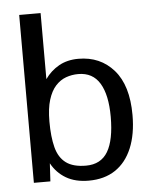

<svg xmlns="http://www.w3.org/2000/svg" viewBox="-52 -763 656 820"><g transform="rotate(-5 275.5 -353.5)"><path d="M295.4 11.7Q238.3 11.7 198.5 -11.7Q158.7 -35.2 136.2 -76.7L131.8 0.5H61V-719.2H152.8V-436Q176.8 -470.2 212.6 -490.5Q248.5 -510.7 296.4 -510.7Q390.1 -510.7 448 -444.6Q505.9 -378.4 505.9 -251.5Q505.9 -168.9 481.2 -109.9Q456.5 -50.8 409.7 -19.5Q362.8 11.7 295.4 11.7ZM289.6 -53.2Q353.5 -53.2 383.1 -103Q412.6 -152.8 412.6 -252.4Q412.6 -345.7 382.3 -395.8Q352.1 -445.8 290 -445.8Q262.7 -445.8 237.5 -436.8Q212.4 -427.7 192.6 -406Q172.9 -384.3 161.4 -347.2Q149.9 -310.1 149.9 -254.4Q149.9 -188.5 161.6 -143.6Q173.3 -98.6 203.9 -75.9Q234.4 -53.2 289.6 -53.2Z"/></g></svg>

Font: Pontano Sans Medium
Style: Regular
Weight: 500
Designer: Vernon Adams
Foundry: Vernon Adams
Version: Version 2.001